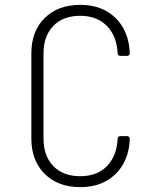

<svg xmlns="http://www.w3.org/2000/svg" viewBox="-20 -760 640 790"><path d="M310 10Q219 10 164 -44.5Q109 -99 109 -190V-540Q109 -632 164 -686Q219 -740 310 -740Q400 -740 455 -686.5Q510 -633 514 -542Q514 -530 502 -530H476Q464 -530 464 -542Q460 -613 419 -654Q378 -695 310 -695Q240 -695 199.5 -653.5Q159 -612 159 -540V-190Q159 -118 199.5 -76.5Q240 -35 310 -35Q379 -35 419.5 -76Q460 -117 464 -188Q464 -200 476 -200H502Q514 -200 514 -187Q510 -97 455 -43.5Q400 10 310 10Z"/></svg>

Font: Pitagon Sans Mono Thin
Style: Regular
Weight: 100
Monospace: yes
Designer: Travis Tran
Foundry: Pitagon
Version: Version 1.001; ttfautohint (v1.8.4.7-5d5b);gftools[0.9.26]